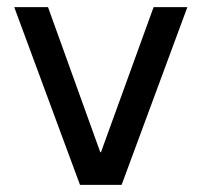

<svg xmlns="http://www.w3.org/2000/svg" viewBox="-20 -520 567 540"><path d="M115 -500 262 -92H264L412 -500H507L322 0H205L20 -500Z"/></svg>

Font: Quantico
Style: Regular
Weight: 400
Designer: Matt Desmond
Foundry: MADtype
Version: Version 2.002